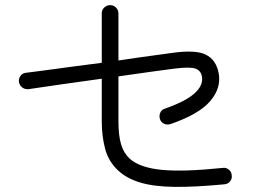

<svg xmlns="http://www.w3.org/2000/svg" viewBox="-20 -755 1040 749"><path d="M855 -36Q740 -25 660.5 -26Q581 -27 528.5 -42.5Q476 -58 443 -88Q404 -123 390.5 -173Q377 -223 377 -282V-448Q298 -437 220 -426Q142 -415 90 -407Q77 -406 66.5 -414Q56 -422 54 -435Q52 -448 60 -459Q68 -470 81 -471Q114 -475 162 -481.5Q210 -488 265.5 -495.5Q321 -503 377 -510V-703Q377 -717 387 -726Q397 -735 410 -735Q423 -735 432.5 -725.5Q442 -716 442 -703V-519Q514 -530 570.5 -537.5Q627 -545 647 -548Q742 -562 782.5 -542Q823 -522 833 -470Q844 -412 800 -360.5Q756 -309 645 -271Q632 -267 620.5 -272Q609 -277 604 -290Q600 -303 605 -315Q610 -327 623 -331Q703 -359 738 -390Q773 -421 768 -455Q764 -480 742 -487.5Q720 -495 658 -487Q635 -484 575.5 -476Q516 -468 442 -457V-282Q442 -226 452.5 -191.5Q463 -157 486 -136Q525 -101 610 -92.5Q695 -84 849 -100Q862 -102 872.5 -93.5Q883 -85 884 -71Q886 -58 877.5 -47.5Q869 -37 855 -36Z"/></svg>

Font: Zen Maru Gothic
Style: Regular
Weight: 400
Designer: Yoshimichi Ohira
Foundry: Positype
Version: Version 1.002